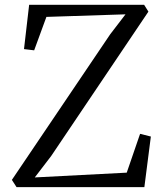

<svg xmlns="http://www.w3.org/2000/svg" viewBox="-20 -764 674 784"><path d="M47.5 0 28.5 -29.5 430 -624 492.5 -705.5 169.5 -695 119.5 -558.5 78 -563.5 99 -744.5H568.5L586 -716.5L189 -127L122 -39.5L497.5 -59L552 -217.5L596 -206.5L569.5 0Z"/></svg>

Font: Merriweather 72pt Light
Style: Regular
Weight: 300
Version: Version 2.100